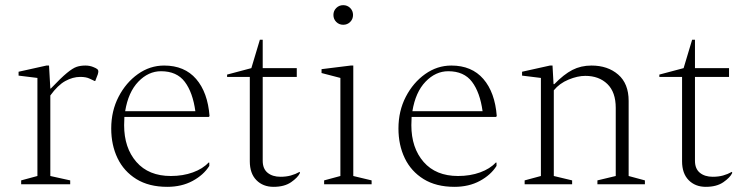

<svg xmlns="http://www.w3.org/2000/svg" viewBox="-20 -714 2887 744"><path d="M62 0V-15L125 -32V-412L52 -421V-436L160 -460H170L175 -371H177Q216 -412 239 -431Q262 -450 277 -455Q292 -460 311 -460Q328 -460 342 -454Q352 -450 356.5 -446.5Q361 -443 361 -437Q361 -435 360.5 -432.5Q360 -430 359 -426L349 -400H347L328 -409Q314 -416 291 -416Q262 -416 233 -400Q204 -384 175 -344V-32L252 -15V0Z M628 10Q557 10 508.5 -20Q460 -50 435.5 -101Q411 -152 411 -216Q411 -284 439.5 -339Q468 -394 514.5 -427Q561 -460 616 -460Q695 -460 740 -408Q785 -356 792 -264L789 -261H462Q461 -246 461 -229Q461 -141 508.5 -86.5Q556 -32 642 -32Q689 -32 727.5 -46Q766 -60 788 -84H791V-71Q769 -36 726.5 -13Q684 10 628 10ZM604 -438Q555 -438 516 -397.5Q477 -357 465 -283H737Q727 -356 696 -397Q665 -438 604 -438Z M1040 10Q999 10 973.5 -16Q948 -42 948 -89V-416H860V-425L954 -450L987 -560H998V-450H1130V-416H998V-91Q998 -60 1017 -44.5Q1036 -29 1067 -29Q1089 -29 1107 -34Q1125 -39 1141 -48L1142 -47V-43Q1134 -26 1108 -8Q1082 10 1040 10Z M1310 -618Q1294 -618 1283 -629Q1272 -640 1272 -656Q1272 -672 1283 -683Q1294 -694 1310 -694Q1326 -694 1337 -683Q1348 -672 1348 -656Q1348 -640 1337 -629Q1326 -618 1310 -618ZM1236 0V-15L1299 -32V-412L1226 -431V-446L1339 -460H1349V-32L1420 -15V0Z M1741 10Q1670 10 1621.5 -20Q1573 -50 1548.5 -101Q1524 -152 1524 -216Q1524 -284 1552.5 -339Q1581 -394 1627.5 -427Q1674 -460 1729 -460Q1808 -460 1853 -408Q1898 -356 1905 -264L1902 -261H1575Q1574 -246 1574 -229Q1574 -141 1621.5 -86.5Q1669 -32 1755 -32Q1802 -32 1840.5 -46Q1879 -60 1901 -84H1904V-71Q1882 -36 1839.5 -13Q1797 10 1741 10ZM1717 -438Q1668 -438 1629 -397.5Q1590 -357 1578 -283H1850Q1840 -356 1809 -397Q1778 -438 1717 -438Z M2013 0V-15L2076 -32V-412L2003 -421V-436L2111 -460H2121L2125 -388H2128Q2165 -426 2198 -443Q2231 -460 2272 -460Q2335 -460 2375.5 -425Q2416 -390 2416 -323V-32L2479 -15V0H2295V-15L2366 -32V-296Q2366 -357 2333.5 -388.5Q2301 -420 2248 -420Q2218 -420 2183 -405.5Q2148 -391 2126 -364V-32L2197 -15V0Z M2715 10Q2674 10 2648.5 -16Q2623 -42 2623 -89V-416H2535V-425L2629 -450L2662 -560H2673V-450H2805V-416H2673V-91Q2673 -60 2692 -44.5Q2711 -29 2742 -29Q2764 -29 2782 -34Q2800 -39 2816 -48L2817 -47V-43Q2809 -26 2783 -8Q2757 10 2715 10Z"/></svg>

Font: Spectral ExtraLight
Style: Regular
Weight: 275
Designer: Jean-Baptiste Levee
Foundry: Production Type
Version: Version 2.001